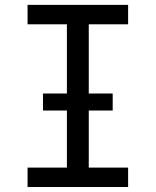

<svg xmlns="http://www.w3.org/2000/svg" viewBox="-20 -752 626 772"><path d="M90.8 0V-78.1H249V-307.6H152.8V-376H249V-654.3H90.8V-732.4H495.1V-654.3H336.9V-376H433.1V-307.6H336.9V-78.1H495.1V0Z"/></svg>

Font: Consola Mono
Style: Book
Weight: 400
Monospace: yes
Designer: Wojciech Kalinowski "wmk69" (wmk69@o2.pl)
Foundry: Wojciech Kalinowski "wmk69" (wmk69@o2.pl)
Version: Version 2.1.0